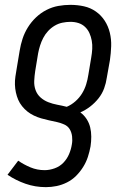

<svg xmlns="http://www.w3.org/2000/svg" viewBox="-20 -548 540 791"><path d="M169 223Q125 223 85 209Q45 195 11 172L55 114Q78 130 105.5 141.5Q133 153 164 153Q184 153 205 145.5Q226 138 241 122.5Q256 107 264.5 87Q273 67 276 47Q279 31 277 14Q275 -3 267 -16Q259 -29 244 -35.5Q229 -42 213 -45.5Q197 -49 181 -52.5Q165 -56 149.5 -60.5Q134 -65 119.5 -72Q105 -79 93 -88.5Q81 -98 71 -110.5Q61 -123 55 -137Q49 -151 45.5 -167Q42 -183 41.5 -199.5Q41 -216 43.5 -233Q46 -250 49 -267L61 -339Q65 -364 73 -388.5Q81 -413 95 -435.5Q109 -458 128.5 -476.5Q148 -495 171.5 -507Q195 -519 220 -523.5Q245 -528 270 -528Q299 -528 326 -522Q353 -516 375 -500.5Q397 -485 411.5 -462.5Q426 -440 432.5 -413Q439 -386 438 -357.5Q437 -329 433 -301L420 -228Q417 -206 409 -184Q401 -162 386 -143Q371 -124 351.5 -109Q332 -94 311 -85Q326 -74 336.5 -58Q347 -42 351.5 -23.5Q356 -5 356 15Q356 35 353 55Q349 77 342 98.5Q335 120 322.5 140Q310 160 293.5 176.5Q277 193 256 203.5Q235 214 213 218.5Q191 223 169 223ZM255 -108Q274 -116 290.5 -130.5Q307 -145 318 -163Q329 -181 335 -200.5Q341 -220 344 -240L356 -312Q359 -329 360 -346.5Q361 -364 358 -380.5Q355 -397 348.5 -411.5Q342 -426 330.5 -437Q319 -448 303.5 -453Q288 -458 270 -458Q254 -458 237 -454.5Q220 -451 205 -442Q190 -433 178 -420Q166 -407 158 -391.5Q150 -376 145 -360Q140 -344 137 -328L125 -255Q122 -235 121 -215Q120 -195 126.5 -177Q133 -159 147 -146.5Q161 -134 179 -127Q197 -120 216 -116.5Q235 -113 255 -108Z"/></svg>

Font: Iosevka Curly Slab
Style: Italic
Weight: 400
Italic angle: -9°
Monospace: yes
Designer: Belleve Invis
Foundry: Belleve Invis
Version: Version 22.1.2; ttfautohint (v1.8.4)